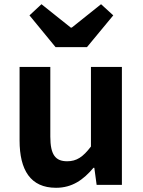

<svg xmlns="http://www.w3.org/2000/svg" viewBox="-20 -878 677 912"><path d="M246 14C323 14 376 -24 424 -81H428L439 0H559V-560H412V-182C374 -132 344 -112 299 -112C244 -112 219 -142 219 -229V-560H73V-211C73 -70 125 14 246 14ZM244 -654H393L518 -805L460 -858L321 -747H316L177 -858L120 -805Z"/></svg>

Font: Noto Sans JP
Style: Bold
Weight: 700
Designer: Ryoko NISHIZUKA 西塚涼子 (kana, bopomofo & ideographs); Paul D. Hunt (Latin, Greek & Cyrillic); Sandoll Communications 산돌커뮤니
Foundry: Adobe
Version: Version 2.004;hotconv 1.0.118;makeotfexe 2.5.65603